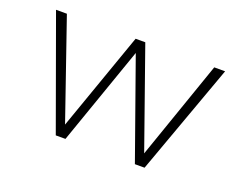

<svg xmlns="http://www.w3.org/2000/svg" viewBox="-82 -617 957 764"><g transform="rotate(20 396.5 -235.0)"><path d="M209 0 39 -470H85L229 -53L376 -470H417L564 -53L709 -470H755L585 0H544L396 -417L250 0Z"/></g></svg>

Font: Gantari ExtraLight
Style: Regular
Weight: 250
Designer: Anugrah Pasau
Foundry: Lafontype
Version: Version 1.000